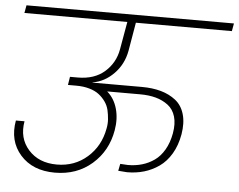

<svg xmlns="http://www.w3.org/2000/svg" viewBox="-52 -802 1073 863"><g transform="rotate(5 484.5 -371.0)"><path d="M26.9 -705.1 33.2 -740.2H969.2L962.9 -705.1H529.8L507.8 -576.2Q496.6 -515.1 454.8 -472.4Q413.1 -429.7 358.9 -420.9V-419.9H582Q629.9 -419.9 668.2 -409.2Q706.5 -398.4 735.1 -376Q763.7 -353.5 775.1 -314.5Q786.6 -275.4 777.8 -223.1Q769 -172.9 746.6 -135Q724.1 -97.2 692.6 -75.2Q661.1 -53.2 625.2 -42.7Q589.4 -32.2 548.8 -32.2Q548.3 -32.2 508.8 -35.2L515.1 -66.9Q541.5 -64.9 549.8 -64.9Q583.5 -64.9 613 -73.5Q642.6 -82 668.5 -100.1Q694.3 -118.2 712.6 -149.7Q731 -181.2 738.8 -224.1Q746.6 -268.1 737.1 -300.3Q727.5 -332.5 703.4 -350.8Q679.2 -369.1 647.9 -377.7Q616.7 -386.2 577.1 -386.2H428.2Q460.9 -357.9 473.6 -312.7Q486.3 -267.6 477.1 -214.8Q460.9 -121.1 392.6 -61.5Q324.2 -2 225.1 -2Q125 -2 69.6 -64.5Q14.2 -127 30.8 -220.2H69.8Q56.2 -143.6 102.8 -91.3Q149.4 -39.1 231 -39.1Q311 -39.1 368.2 -89.4Q425.3 -139.6 439.9 -219.2Q444.3 -240.2 442.9 -261.5Q441.4 -282.7 436.8 -303Q432.1 -323.2 419.7 -340.8Q407.2 -358.4 390.1 -371.6Q373 -384.8 346.7 -392.3Q320.3 -399.9 288.1 -399.9H250L255.9 -437H291Q366.2 -437 412.4 -477.8Q458.5 -518.6 469.2 -580.1L491.2 -705.1Z"/></g></svg>

Font: SVN-Poppins ExtraLight
Style: Italic
Weight: 200
Italic angle: -10°
Designer: Ninad Kale (Devanagari), Jonny Pinhorn (Latin)
Foundry: Indian Type Foundry
Version: Version 3.002 2017